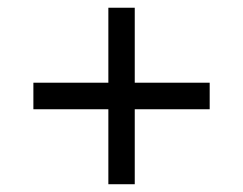

<svg xmlns="http://www.w3.org/2000/svg" viewBox="-20 -474 626 494"><path d="M326.7 -454.1V-261.2H519.5V-192.9H326.7V0H258.8V-192.9H65.9V-261.2H258.8V-454.1Z"/></svg>

Font: XB Zar
Style: Regular
Weight: 400
Designer: Behnam
Foundry: Irmug
Version: Version 8.005 2009